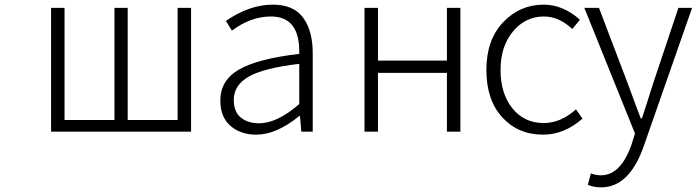

<svg xmlns="http://www.w3.org/2000/svg" viewBox="-20 -567 3001 827"><path d="M200 0V-533H258V-50H473V-533H530V-50H745V-533H803V0Z M1084 13Q1016 13 972.5 -25Q929 -63 929 -134Q929 -221 1009.5 -267.5Q1090 -314 1269 -335Q1273 -496 1147 -496Q1060 -496 979 -435L953 -477Q1055 -547 1155 -547Q1245 -547 1286 -490.5Q1327 -434 1327 -338V0H1278L1272 -68H1270Q1171 13 1084 13ZM1096 -36Q1174 -36 1269 -119V-292Q1116 -274 1051.5 -237Q987 -200 987 -137Q987 -85 1017.5 -60.5Q1048 -36 1096 -36Z M1550 0V-533H1608V-306H1905V-533H1963V0H1905V-253H1608V0Z M2319 13Q2212 13 2143.5 -61.5Q2075 -136 2075 -266Q2075 -395 2147 -471Q2219 -547 2322 -547Q2405 -547 2478 -482L2445 -442Q2388 -496 2323 -496Q2243 -496 2189.5 -431.5Q2136 -367 2136 -266Q2136 -164 2187 -100.5Q2238 -37 2322 -37Q2395 -37 2461 -96L2489 -56Q2410 13 2319 13Z M2569 240Q2536 240 2512 229L2525 180Q2547 188 2568 188Q2655 188 2701 53L2715 8L2497 -533H2560L2684 -207Q2731 -79 2740 -57H2745Q2754 -84 2770.5 -136Q2787 -188 2793 -207L2902 -533H2961L2753 62Q2691 240 2569 240Z"/></svg>

Font: NotoSansHansLight
Style: Regular
Weight: 300
Designer: Ryoko NISHIZUKA  (kana & ideographs); Paul D. Hunt (Latin, Greek & Cyrillic); Wenlong ZHANG  (bopomofo); Sandoll Communi
Foundry: Adobe Systems Incorporated
Version: Version 1.00;December 8, 2021;FontCreator 13.0.0.2675 64-bit